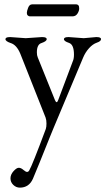

<svg xmlns="http://www.w3.org/2000/svg" viewBox="-20 -575 483 880"><path d="M127 -555H330Q335 -555 339 -551Q343 -547 343 -536Q343 -525 335 -512.5Q327 -500 312 -500H117Q112 -500 107.5 -504Q103 -508 103 -516Q103 -524 109 -539.5Q115 -555 127 -555ZM296 -405 364 -400 420 -405H423Q443 -405 443 -395.5Q443 -386 424 -379.5Q405 -373 388 -354Q371 -335 361 -311L225 13Q224 15 209 52Q152 195 131 244Q113 285 71 285Q54 285 41 272.5Q28 260 28 242.5Q28 225 42 209.5Q56 194 66 194Q76 194 87 203.5Q98 213 104 213Q110 213 114 206Q127 185 190 16Q193 7 193 -9Q193 -25 189 -36L73 -329Q56 -370 28 -378Q5 -386 5 -395.5Q5 -405 25 -405H28L98 -400L171 -405H174Q194 -405 194 -395.5Q194 -386 171 -378Q149 -372 149 -335Q149 -321 153 -312L232 -116Q240 -97 247 -117L314 -295Q319 -306 319 -325Q319 -371 296 -378.5Q273 -386 273 -395.5Q273 -405 293 -405Z"/></svg>

Font: EB Garamond
Style: Regular
Weight: 400
Version: Version 0.012